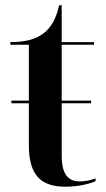

<svg xmlns="http://www.w3.org/2000/svg" viewBox="-20 -695 401 725"><path d="M227 10C279 10 322 -2 341 -11V-21C318 -13 298 -10 281 -10C236 -10 213 -39 213 -107V-305H324V-315H213V-526H335V-536H213V-675H203C193 -627 174 -591 143 -568C113 -546 74 -536 19 -536V-526H89V-315H23V-305H89V-146C89 -30 138 10 227 10Z"/></svg>

Font: Noto Serif Display SemiCondensed SemiBold
Style: Regular
Weight: 600
Width: 4
Designer: Monotype Design Team
Foundry: Monotype Imaging Inc.
Version: Version 2.009